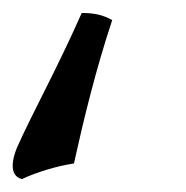

<svg xmlns="http://www.w3.org/2000/svg" viewBox="-42 -70 287 296"><path d="M-16 158C-28 188 -22 203 -8 206C13 196 45 186 72 182C87 114 106 36 131 -39C117 -47 103 -50 84 -50C45 38 8 104 -16 158Z"/></svg>

Font: Vollkorn Semibold
Style: Italic
Weight: 600
Italic angle: -11°
Designer: Friedrich Althausen
Foundry: Friedrich Althausen
Version: Version 4.015;PS 004.015;hotconv 1.0.88;makeotf.lib2.5.64775